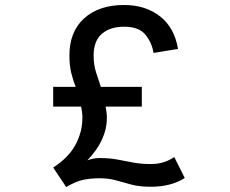

<svg xmlns="http://www.w3.org/2000/svg" viewBox="-20 -735 923 769"><path d="M245 14 193 -64Q255 -104 282.5 -155.5Q310 -207 310 -263Q310 -276 308.5 -287Q307 -298 305 -308H193V-387H283Q273 -413 265.5 -442.5Q258 -472 258 -513Q258 -608 317 -661.5Q376 -715 477 -715Q563 -715 621 -669.5Q679 -624 693 -539L595 -523Q588 -565 562 -596.5Q536 -628 477 -628Q421 -628 388 -599.5Q355 -571 355 -513Q355 -476 364.5 -446Q374 -416 384 -387H548V-308H403Q405 -298 406.5 -286.5Q408 -275 408 -263Q408 -174 330 -93Q344 -98 356 -100Q368 -102 378 -102Q419 -102 450.5 -96Q482 -90 513.5 -84Q545 -78 584 -78Q613 -78 636 -85.5Q659 -93 678 -106L720 -22Q665 13 584 13Q539 13 507 4.5Q475 -4 445.5 -12.5Q416 -21 378 -21Q344 -21 314.5 -15Q285 -9 245 14Z"/></svg>

Font: Zen Kaku Gothic Antique Medium
Style: Regular
Weight: 500
Designer: Yoshimichi Ohira
Foundry: Positype
Version: Version 1.002